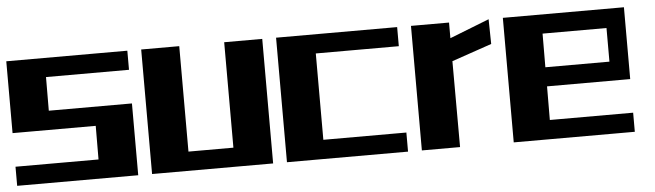

<svg xmlns="http://www.w3.org/2000/svg" viewBox="-37 -557 2302 675"><g transform="rotate(-5 1114.5 -219.5)"><path d="M0 -439.5H427.2V-372.1H134.3L133.8 -253.4H427.2V0H0V-67.4H293L293.5 -186H0Z M610.4 -67.4H769V-439.5H903.3V0H476.1V-439.5H610.4Z M1379.4 -439.5V-372.1H1086.4V-67.4H1379.4V0H952.1V-439.5Z M1562.5 -303.2 1563 0H1428.2V-439.5H1562.5V-384.3L1702.1 -439L1703.6 -351.6Z M1886.2 -253.4H2112.3V-372.1H1886.7ZM1885.7 -67.4H2179.7V0H1752.4V-439.5H2179.7V-186H1886.2Z"/></g></svg>

Font: Aqlam Corner
Style: Regular
Weight: 400
Designer: Developer/ Husham Jawad
Version: Version 1.00;December 29, 2020;FontCreator 13.0.0.2683 32-bi